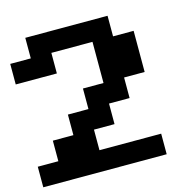

<svg xmlns="http://www.w3.org/2000/svg" viewBox="-112 -890 1002 1002"><g transform="rotate(-15 389.0 -389.0)"><path d="M0 -555.6V-666.7H111.1V-777.8H555.6V-666.7H666.7V-444.4H555.6V-333.3H444.4V-222.2H333.3V-111.1H666.7V0H0V-111.1H111.1V-222.2H222.2V-333.3H333.3V-444.4H444.4V-666.7H222.2V-555.6Z"/></g></svg>

Font: Pixeloid Sans
Style: Bold
Weight: 700
Monospace: yes
Designer: GGBot
Version: 0.3